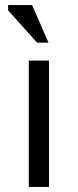

<svg xmlns="http://www.w3.org/2000/svg" viewBox="-20 -740 308 760"><path d="M12 0ZM94 -500H174V0H94ZM172 -571H127L12 -699V-720H107Z"/></svg>

Font: PT Sans
Style: Regular
Weight: 400
Designer: A.Korolkova, O.Umpeleva, V.Yefimov
Foundry: ParaType Ltd
Version: Version 2.003